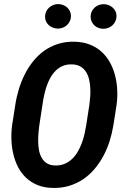

<svg xmlns="http://www.w3.org/2000/svg" viewBox="-20 -929 627 959"><path d="M546.4 -303.7Q540 -264.2 527.8 -225.1Q515.6 -186 496.8 -150.9Q478 -115.7 452.9 -85.7Q427.7 -55.7 396 -34.2Q364.3 -12.7 326.2 -1Q288.1 10.7 243.2 9.8Q200.7 8.8 167.7 -4.6Q134.8 -18.1 110.6 -40.8Q86.4 -63.5 70.8 -93.5Q55.2 -123.5 46.9 -158Q38.6 -192.4 37.1 -229.5Q35.6 -266.6 40.5 -303.2L56.6 -406.7Q62.5 -445.8 74.5 -484.6Q86.4 -523.4 104.2 -558.6Q122.1 -593.8 146.5 -624Q170.9 -654.3 201.7 -676Q232.4 -697.8 270 -709.7Q307.6 -721.7 352.1 -720.7Q395 -719.7 428.5 -706.5Q461.9 -693.4 487.1 -670.7Q512.2 -647.9 528.8 -617.9Q545.4 -587.9 554.4 -553.5Q563.5 -519 565.4 -481.4Q567.4 -443.8 562.5 -406.7ZM426.8 -408.2Q429.2 -426.3 430.7 -447.8Q432.1 -469.2 430.9 -491Q429.7 -512.7 424.8 -533.2Q419.9 -553.7 409.7 -569.8Q399.4 -585.9 382.8 -596.2Q366.2 -606.4 341.3 -607.4Q314.5 -608.4 293.9 -599.9Q273.4 -591.3 258.1 -575.9Q242.7 -560.5 231.4 -540.3Q220.2 -520 212.6 -497.6Q205.1 -475.1 200.2 -451.9Q195.3 -428.7 192.4 -407.7L176.3 -302.7Q173.8 -285.6 172.1 -264.6Q170.4 -243.7 170.7 -221.7Q170.9 -199.7 174.8 -178.7Q178.7 -157.7 188 -141.1Q197.3 -124.5 213.1 -114Q229 -103.5 253.9 -102.5Q280.3 -101.6 301.3 -110.1Q322.3 -118.7 338.6 -133.8Q355 -148.9 367.2 -169.4Q379.4 -189.9 387.9 -212.6Q396.5 -235.4 401.9 -258.8Q407.2 -282.2 410.6 -303.2ZM205.1 -845.2Q205.1 -858.9 210.2 -870.4Q215.3 -881.8 224.1 -890.1Q232.9 -898.4 244.6 -903.3Q256.3 -908.2 269.5 -908.7Q282.2 -908.7 293.9 -904.5Q305.7 -900.4 314.7 -892.3Q323.7 -884.3 329.1 -873.3Q334.5 -862.3 334.5 -849.1Q334.5 -835.4 329.3 -824.2Q324.2 -813 315.4 -804.4Q306.6 -795.9 295.2 -791.3Q283.7 -786.6 270.5 -786.1Q257.3 -786.1 245.6 -790.3Q233.9 -794.4 224.9 -802.2Q215.8 -810.1 210.4 -821Q205.1 -832 205.1 -845.2ZM432.6 -845.2Q432.6 -858.9 437.5 -870.1Q442.4 -881.3 451.2 -889.9Q460 -898.4 471.7 -903.1Q483.4 -907.7 496.6 -908.2Q509.3 -908.2 521 -904.1Q532.7 -899.9 541.7 -892.1Q550.8 -884.3 556.4 -873.3Q562 -862.3 562 -849.1Q562 -835.4 556.9 -824Q551.8 -812.5 543 -804Q534.2 -795.4 522.5 -790.5Q510.7 -785.6 497.6 -785.2Q484.4 -785.2 472.7 -789.3Q460.9 -793.5 452.1 -801.5Q443.4 -809.6 438 -820.8Q432.6 -832 432.6 -845.2Z"/></svg>

Font: TypoPRO Roboto Mono
Style: Bold Italic
Weight: 700
Designer: Google
Version: Version 2.000986; 2015; ttfautohint (v1.3)